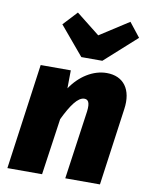

<svg xmlns="http://www.w3.org/2000/svg" viewBox="-90 -888 745 954"><g transform="rotate(10 282.0 -411.0)"><path d="M490 -822 344 -728 225 -822 159 -751 280 -607H386L546 -751ZM419 -551C350 -551 283 -508 239 -442L240 -533H88L14 0H189L230 -285C266 -360 299 -406 331 -406C349 -406 361 -394 355 -346L306 0H481L535 -389C550 -491 503 -551 419 -551Z"/></g></svg>

Font: Fira Sans ExtraBold
Style: Italic
Weight: 800
Italic angle: -8°
Designer: bBox Type GmbH & Carrois Corporate GbR & Edenspiekermann AG
Foundry: bBox Type GmbH & Carrois Corporate GbR & Edenspiekermann AG
Version: Version 4.301;PS 004.301;hotconv 1.0.88;makeotf.lib2.5.64775